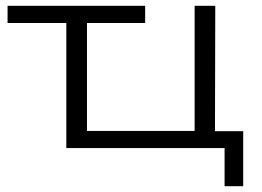

<svg xmlns="http://www.w3.org/2000/svg" viewBox="-20 -509 899 660"><path d="M752 131V0H208V-430H6V-489H479V-430H279V-59H649V-489H720L719 -58H816V131Z"/></svg>

Font: Nunito Sans 10pt Expanded Light
Style: Regular
Weight: 300
Width: 7
Designer: Vernon Adams
Foundry: Vernon Adams
Version: Version 3.101;gftools[0.9.27]